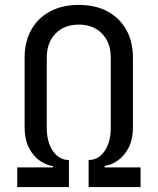

<svg xmlns="http://www.w3.org/2000/svg" viewBox="-20 -760 640 780"><path d="M50 0V-80H195V-85Q171 -88 144 -105.5Q117 -123 98.5 -157.5Q80 -192 80 -245V-525Q80 -591 107 -639Q134 -687 183.5 -713.5Q233 -740 300 -740Q368 -740 417 -713.5Q466 -687 493 -639Q520 -591 520 -525V-245Q520 -192 501.5 -158Q483 -124 456.5 -106.5Q430 -89 405 -86V-80H551V0H340V-110Q380 -110 405 -146.5Q430 -183 430 -240V-525Q430 -587 394.5 -623.5Q359 -660 300 -660Q241 -660 205.5 -623.5Q170 -587 170 -525V-240Q170 -183 195 -146.5Q220 -110 260 -110V0Z"/></svg>

Font: Pitagon Sans Mono
Style: Regular
Weight: 400
Monospace: yes
Designer: Travis Tran
Foundry: Pitagon
Version: Version 1.001;gftools[0.9.26]